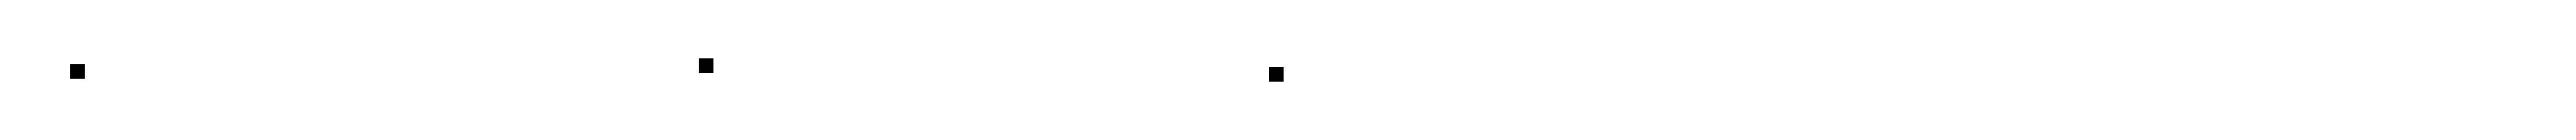

<svg xmlns="http://www.w3.org/2000/svg" viewBox="-20 -13 881 48"><path d="M4 14V9H9V14ZM219 12V7H224V12ZM414 15V10H419V15Z"/></svg>

Font: FRB American Cursive Just Beginnings
Style: Italic
Weight: 400
Italic angle: -25°
Version: Version 2.0;Modular Font Editor K font №1